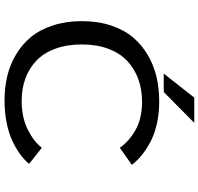

<svg xmlns="http://www.w3.org/2000/svg" viewBox="-35 -873 920 890"><g transform="rotate(90 425.0 -428.0)"><path d="M321 -727 432.5 -868.5H549.5L406.5 -727ZM445.5 11Q386.5 11 333.5 -1.5Q280.5 -14 233.5 -41.8Q186.5 -69.5 152.2 -110.8Q118 -152 98 -212.8Q78 -273.5 78 -348Q78 -422.5 98.5 -483.5Q119 -544.5 153.8 -585.2Q188.5 -626 236.5 -653.8Q284.5 -681.5 337.8 -693.8Q391 -706 450 -706Q506.5 -706 555.5 -694.8Q604.5 -683.5 640 -664Q675.5 -644.5 700.8 -623.8Q726 -603 744 -579L665 -523.5Q635 -566.5 582 -596.5Q529 -626.5 451 -626.5Q394.5 -626.5 347 -609.2Q299.5 -592 263.2 -558.5Q227 -525 206.5 -471Q186 -417 186 -348Q186 -278.5 205.8 -224.5Q225.5 -170.5 261 -136.8Q296.5 -103 343.5 -85.8Q390.5 -68.5 447 -68.5Q525 -68.5 581 -96.8Q637 -125 665 -162L739.5 -103Q722.5 -82 697.5 -63.2Q672.5 -44.5 636.8 -27Q601 -9.5 551.2 0.8Q501.5 11 445.5 11Z"/></g></svg>

Font: League Mono Wide
Style: Regular
Weight: 400
Width: 8
Designer: Tyler Finck
Foundry: The League of Moveable Type / Tyler Finck
Version: Version 2.210